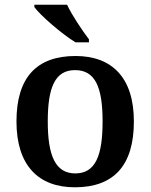

<svg xmlns="http://www.w3.org/2000/svg" viewBox="-20 -786 640 816"><path d="M301 -606H358V-619C329 -657 286 -721 265 -766H126V-756C151 -721 242 -642 301 -606ZM298 10C463 10 549 -82 549 -270C549 -457 455 -548 301 -548C136 -548 50 -457 50 -270C50 -82 144 10 298 10ZM300 -49C215 -49 183 -125 183 -270C183 -415 214 -488 299 -488C385 -488 416 -415 416 -270C416 -125 386 -49 300 -49Z"/></svg>

Font: Noto Serif Devanagari SemiBold
Style: Regular
Weight: 600
Designer: Universal Thirst, Indian Type Foundry and the Monotype Design Team
Foundry: Monotype Imaging Inc.
Version: Version 2.004